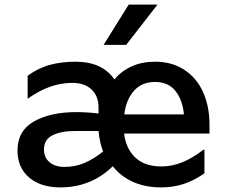

<svg xmlns="http://www.w3.org/2000/svg" viewBox="-20 -802 990 834"><path d="M470 -80Q376 12 242 12Q157 12 106.5 -31Q56 -74 56 -148Q56 -234 127.5 -274.5Q199 -315 311 -315Q358 -315 408 -309V-336Q408 -384 378 -413Q348 -442 294 -442Q196 -442 100 -373V-473Q147 -507 197.5 -520.5Q248 -534 308 -534Q424 -534 477 -457Q508 -494 552.5 -514Q597 -534 653 -534Q727 -534 781 -498.5Q835 -463 862.5 -401Q890 -339 890 -261V-222H519Q527 -156 568 -117.5Q609 -79 681 -79Q728 -79 773 -97.5Q818 -116 864 -152H868V-49Q822 -17 776.5 -2.5Q731 12 680 12Q611 12 557.5 -12Q504 -36 470 -80ZM520 -305H779Q773 -368 742 -407Q711 -446 653 -446Q595 -446 561 -406.5Q527 -367 520 -305ZM428 -144Q413 -181 408 -233H306Q246 -233 208.5 -214.5Q171 -196 171 -153Q171 -118 195 -97.5Q219 -77 260 -77Q308 -77 348 -94.5Q388 -112 428 -144ZM539 -782H664L528 -607H430Z"/></svg>

Font: Amiko SemiBold
Style: Regular
Weight: 600
Designer: Pablo Impallari, Rodrigo Fuenzalida, Andres Torresi
Foundry: Impallari Type
Version: Version 1.001; ttfautohint (v1.3)